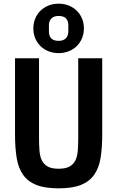

<svg xmlns="http://www.w3.org/2000/svg" viewBox="-20 -1016 640 1048"><path d="M300 -726Q271 -726 245.5 -736Q220 -746 201.5 -764Q183 -782 172.5 -806.5Q162 -831 162 -861Q162 -890 172.5 -915Q183 -940 201.5 -958Q220 -976 245.5 -986Q271 -996 300 -996Q329 -996 354.5 -986Q380 -976 398.5 -958Q417 -940 427.5 -915.5Q438 -891 438 -861Q438 -832 427.5 -807Q417 -782 398.5 -764Q380 -746 354.5 -736Q329 -726 300 -726ZM300 -793Q326 -793 339.5 -807Q353 -821 353 -845V-877Q353 -929 300 -929Q274 -929 260.5 -915Q247 -901 247 -877V-845Q247 -793 300 -793ZM193 -698V-263Q193 -224 195.5 -193Q198 -162 208.5 -140.5Q219 -119 240.5 -107Q262 -95 300 -95Q338 -95 359.5 -107Q381 -119 391.5 -140.5Q402 -162 404.5 -193Q407 -224 407 -263V-698H538V-283Q538 -209 529 -154Q520 -99 494 -62Q468 -25 421.5 -6.5Q375 12 300 12Q225 12 178.5 -6.5Q132 -25 106 -62Q80 -99 71 -154Q62 -209 62 -283V-698Z"/></svg>

Font: IBM Plex Mono SemiBold
Style: Regular
Weight: 600
Monospace: yes
Designer: Mike Abbink, Paul van der Laan, Pieter van Rosmalen
Foundry: Bold Monday
Version: Version 2.3